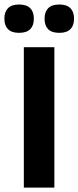

<svg xmlns="http://www.w3.org/2000/svg" viewBox="-35 -854 357 874"><path d="M212.5 0H73.5V-639H212.5ZM51.5 -704.5Q18 -704.5 1.5 -721.2Q-15 -738 -15 -767.5V-770.5Q-15 -800 1.5 -816.8Q18 -833.5 51.5 -833.5Q86 -833.5 102.5 -816.8Q119 -800 119 -770.5V-767.5Q119 -738 102.5 -721.2Q86 -704.5 51.5 -704.5ZM235 -704.5Q200.5 -704.5 184.2 -721.2Q168 -738 168 -767.5V-770.5Q168 -800 184.5 -816.8Q201 -833.5 235 -833.5Q269 -833.5 285.5 -816.8Q302 -800 302 -770.5V-767.5Q302 -738 285.5 -721.2Q269 -704.5 235 -704.5Z"/></svg>

Font: Anek Gujarati SemiExpanded SemiBold
Style: Regular
Weight: 600
Width: 6
Designer: Mrunmayee Ghaisas (Gujarati), Yesha Goshar (Latin)
Foundry: Ek Type
Version: Version 1.003